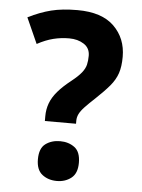

<svg xmlns="http://www.w3.org/2000/svg" viewBox="-52 -836 590 798"><g transform="rotate(5 243.0 -437.5)"><path d="M239 -795Q341 -795 392 -745Q443 -695 443 -618Q443 -577 433.5 -549Q424 -521 402.5 -495.5Q381 -470 346 -437Q319 -412 303 -395Q287 -378 280.5 -364.5Q274 -351 274 -337V-324H144V-344Q144 -373 153.5 -398.5Q163 -424 184 -448.5Q205 -473 238 -499Q267 -522 280.5 -539Q294 -556 298 -572.5Q302 -589 302 -610Q302 -642 276.5 -658.5Q251 -675 215 -675Q181 -675 149 -667Q117 -659 82 -640L34 -747Q84 -772 130 -783.5Q176 -795 239 -795ZM215 -80Q179 -80 154 -99.5Q129 -119 129 -163Q129 -209 154 -227.5Q179 -246 215 -246Q250 -246 275 -227.5Q300 -209 300 -163Q300 -119 275 -99.5Q250 -80 215 -80Z"/></g></svg>

Font: Noto Sans Kannada UI
Style: Regular
Weight: 400
Designer: Jelle Bosma - Monotype Design Team
Foundry: Monotype Imaging Inc.
Version: Version 2.006